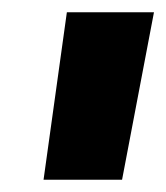

<svg xmlns="http://www.w3.org/2000/svg" viewBox="-20 -720 271 313"><path d="M51 -427 89 -700H231L179 -427Z"/></svg>

Font: Georama Condensed ExtraBold
Style: Italic
Weight: 800
Width: 3
Italic angle: -9°
Designer: Jean-Baptiste Levee
Foundry: Production Type
Version: Version 1.000